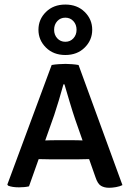

<svg xmlns="http://www.w3.org/2000/svg" viewBox="-20 -838 584 864"><path d="M206.5 -121Q200.5 -121 182.8 -121.5Q165 -122 154 -122L110.5 0.5Q92 5 65.5 5Q35 5 16.5 -2.5L13 -7.5L212.5 -545.5Q225.5 -548 243.5 -549.2Q261.5 -550.5 275 -550.5Q287 -550.5 303.5 -549.2Q320 -548 333.5 -545.5L531 -5Q519 1 502 4Q485 7 471 7Q449.5 7 434.5 -1.8Q419.5 -10.5 409.5 -41L381 -122Q371 -122 354 -121.5Q337 -121 331 -121ZM224 -320.5 183.5 -206Q194 -206.5 208.2 -206.8Q222.5 -207 228 -207H312Q317.5 -207 329.8 -206.8Q342 -206.5 351.5 -206L318 -301.5Q307 -334 293.5 -379.2Q280 -424.5 270 -458.5H265.5Q256.5 -426 244.8 -386.5Q233 -347 224 -320.5ZM153 -704Q153 -751 186.8 -784.2Q220.5 -817.5 274 -817.5Q327.5 -817.5 361.2 -784.2Q395 -751 395 -704Q395 -657.5 361.2 -624Q327.5 -590.5 274 -590.5Q220.5 -590.5 186.8 -624Q153 -657.5 153 -704ZM223.5 -704Q223.5 -681 237.8 -665.5Q252 -650 274 -650Q296 -650 310.2 -665.5Q324.5 -681 324.5 -704Q324.5 -727.5 310.2 -743Q296 -758.5 274 -758.5Q252 -758.5 237.8 -743Q223.5 -727.5 223.5 -704Z"/></svg>

Font: Signika SC
Style: Regular
Weight: 400
Designer: Anna Giedryś
Foundry: Anna Giedryś
Version: Version 2.000; ttfautohint (v1.8.3) -l 8 -r 50 -G 200 -x 9 -